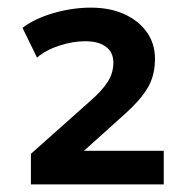

<svg xmlns="http://www.w3.org/2000/svg" viewBox="-20 -730 500 503"><path d="M61 -247V-327L216 -465Q248 -493 262.5 -516Q277 -539 277 -566Q277 -593 257.5 -607.5Q238 -622 203 -622Q171 -622 135.5 -610.5Q100 -599 77 -579L39 -657Q70 -681 119.5 -695.5Q169 -710 218 -710Q268 -710 305.5 -693Q343 -676 364.5 -646Q386 -616 386 -576Q386 -532 367 -500Q348 -468 309 -433L200 -335H409V-247Z"/></svg>

Font: Nunito Sans 8pt
Style: Bold
Weight: 700
Version: Version 3.101;gftools[0.9.27]